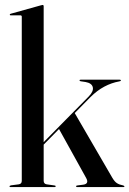

<svg xmlns="http://www.w3.org/2000/svg" viewBox="-20 -756 523 776"><path d="M21.5 0Q18.5 0 18.5 -3Q18.5 -5.5 25 -7L56 -11Q68 -13 68 -25V-688.5Q68 -694 62 -694H23Q19.5 -694 19.5 -697Q19.5 -699.5 23.5 -700.5L143.5 -734Q149.5 -736 152 -736Q156.5 -736 156.5 -730.5V-181.5L338.5 -366Q359 -387 355 -403.5Q351 -420 326 -424.5L306 -427.5Q301.5 -428.5 301.5 -431Q301.5 -434 306 -434H463.5Q468.5 -434 468.5 -431Q468.5 -428 462 -427Q431 -421.5 401.5 -405.8Q372 -390 345.5 -363.5L282 -299L434.5 -36.5Q443.5 -21.5 453 -15.5Q462.5 -9.5 478 -6.5Q483 -4.5 483 -2.5Q483 0 479.5 0H291Q287.5 0 287.5 -3Q287.5 -6 293 -6.5L316 -9.5Q341.5 -13 328 -37L218.5 -234.5L156.5 -171.5V-25.5Q156.5 -13 168.5 -11L200 -6.5Q205 -6 205 -3Q205 0 201 0Z"/></svg>

Font: Fraunces144ptRegular
Style: Regular
Weight: 400
Version: Version 1.000;[0bf87f6ff]